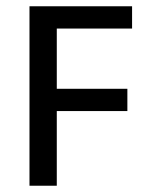

<svg xmlns="http://www.w3.org/2000/svg" viewBox="-20 -592 460 612"><path d="M74 -572H401V-501H161V-309H386V-238H161V0H74Z"/></svg>

Font: eng115
Style: Regular
Weight: 400
Designer: Monotype Design Team
Foundry: Monotype Imaging Inc.
Version: Version 2.013